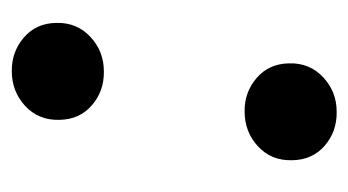

<svg xmlns="http://www.w3.org/2000/svg" viewBox="-153 -434 593 327"><g transform="rotate(90 143.5 -270.5)"><path d="M19 -69.8Q18.1 -105 42.7 -127.9Q67.4 -150.9 101.6 -150.9Q135.3 -151.4 159.4 -130.4Q183.6 -109.4 184.1 -75.2Q185.1 -39.6 160.4 -16.8Q135.7 5.9 101.1 5.9Q68.4 6.3 43.9 -14.6Q19.5 -35.6 19 -69.8ZM87.9 -466.3Q86.9 -501.5 111.6 -524.4Q136.2 -547.4 170.4 -547.4Q204.1 -547.9 228.3 -526.9Q252.4 -505.9 252.9 -471.7Q253.9 -436 229.2 -413.3Q204.6 -390.6 169.9 -390.6Q137.2 -390.1 112.8 -411.1Q88.4 -432.1 87.9 -466.3Z"/></g></svg>

Font: Roboto ExtraBold
Style: Italic
Weight: 800
Designer: Christian Robertson
Foundry: Google
Version: Version 3.009; 2024